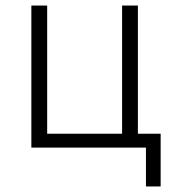

<svg xmlns="http://www.w3.org/2000/svg" viewBox="-20 -532 633 692"><path d="M506 140V0H93V-512H150V-50H420V-512H477V-50H559V140Z"/></svg>

Font: IBM Plex Sans Light
Style: Regular
Weight: 300
Designer: Mike Abbink, Paul van der Laan, Pieter van Rosmalen
Foundry: Bold Monday
Version: Version 3.0